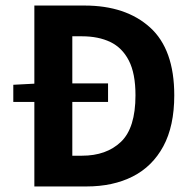

<svg xmlns="http://www.w3.org/2000/svg" viewBox="-20 -673 696 693"><path d="M104 0V-305H28V-367L104 -371V-653H285Q434 -653 521.5 -574Q609 -495 609 -329Q609 -218 569.5 -145Q530 -72 459 -36Q388 0 292 0ZM241 -111H276Q364 -111 416.5 -161Q469 -211 469 -329Q469 -408 445 -454.5Q421 -501 378 -521.5Q335 -542 276 -542H241V-372H370V-305H241Z"/></svg>

Font: Assistant
Style: Bold
Weight: 700
Designer: Hebrew By Ben Nathan, Latin by Paul Hunt
Version: Version 3.000